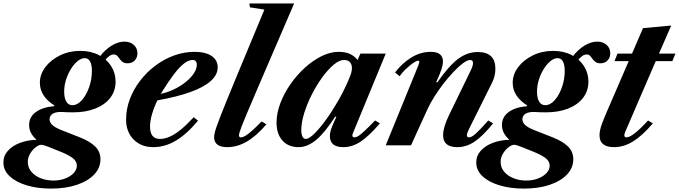

<svg xmlns="http://www.w3.org/2000/svg" viewBox="-144 -831 3883 1098"><path d="M423 -502.5Q455.5 -546.5 493.8 -569.8Q532 -593 567 -593Q600.5 -593 621.2 -574.2Q642 -555.5 642 -526Q642 -502.5 627 -485.8Q612 -469 585.5 -469Q567.5 -469 557.2 -476.8Q547 -484.5 540.2 -494.2Q533.5 -504 526.2 -511.8Q519 -519.5 506 -519.5Q493.5 -519.5 480.2 -509.8Q467 -500 449.5 -478ZM161 201.5Q198.5 201.5 229 189.8Q259.5 178 277.5 158.5Q295.5 139 295.5 116.5Q295.5 90.5 270.5 72Q245.5 53.5 198.5 35L132.5 8.5Q103.5 -3 92 -3Q78 -3 59.8 11.2Q41.5 25.5 28.2 47.8Q15 70 15 94.5Q15 127 35.2 151Q55.5 175 88.8 188.2Q122 201.5 161 201.5ZM270 -229.5Q299 -229.5 324.5 -258.5Q350 -287.5 365.8 -332.5Q381.5 -377.5 381.5 -424.5Q381.5 -461.5 371 -480Q360.5 -498.5 341 -498.5Q321 -498.5 300.2 -481.8Q279.5 -465 262 -437.2Q244.5 -409.5 233.8 -375.5Q223 -341.5 223 -307.5Q223 -270.5 235 -250Q247 -229.5 270 -229.5ZM147.5 247.5Q70.5 247.5 9 229Q-52.5 210.5 -88.5 177Q-124.5 143.5 -124.5 98.5Q-124.5 59.5 -98.5 30.8Q-72.5 2 -29.2 -14.2Q14 -30.5 65.5 -31.5Q22.5 -68.5 22.5 -115.5Q22.5 -163 61.8 -190.8Q101 -218.5 164.5 -223.5L167 -228Q84 -280 84 -358Q84 -405.5 115.2 -447Q146.5 -488.5 199 -514.2Q251.5 -540 315 -540Q375 -540 420.5 -516.5Q466 -493 491.5 -453.2Q517 -413.5 517 -364.5Q517 -311 486.5 -271.5Q456 -232 401.2 -210.2Q346.5 -188.5 273.5 -188.5Q250 -188.5 236.8 -189.2Q223.5 -190 214 -190.5Q179.5 -192.5 159.5 -181.8Q139.5 -171 139.5 -148Q139.5 -132.5 153.8 -117.5Q168 -102.5 212 -85L311.5 -46Q369 -23.5 399.8 6.2Q430.5 36 430.5 80Q430.5 129 394.8 166.8Q359 204.5 295.5 226Q232 247.5 147.5 247.5Z M732.5 10.5Q663.5 10.5 620.2 -33.2Q577 -77 577 -147Q577 -206.5 598.2 -263.2Q619.5 -320 657 -369Q694.5 -418 744 -455.2Q793.5 -492.5 850.8 -513.5Q908 -534.5 968.5 -534.5Q1031 -534.5 1066 -511Q1101 -487.5 1101 -446Q1101 -404 1062.5 -368.8Q1024 -333.5 947.2 -305.5Q870.5 -277.5 756 -257Q736 -215.5 725 -177Q714 -138.5 714 -107.5Q714 -36.5 770.5 -36.5Q798 -36.5 827.2 -49.5Q856.5 -62.5 890 -89.8Q923.5 -117 963.5 -160.5L988.5 -141Q924.5 -64 862 -26.8Q799.5 10.5 732.5 10.5ZM775.5 -294Q829 -306 876 -333.2Q923 -360.5 952.2 -394.8Q981.5 -429 981.5 -461Q981.5 -488 957 -488Q933 -488 905.5 -465.5Q878 -443 848.8 -404Q819.5 -365 789 -316Z M1155.5 10.5Q1117.5 10.5 1099 -4.2Q1080.5 -19 1080.5 -46Q1080.5 -56 1083.5 -69.8Q1086.5 -83.5 1094.5 -106.8Q1102.5 -130 1117.2 -167.8Q1132 -205.5 1155.2 -262.8Q1178.5 -320 1212.5 -402L1368 -776L1285.5 -789L1282 -811H1538L1321.5 -308Q1285.5 -224.5 1263.8 -172Q1242 -119.5 1232.2 -92.5Q1222.5 -65.5 1222.5 -58.5Q1222.5 -51.5 1225.2 -48.5Q1228 -45.5 1234.5 -45.5Q1245 -45.5 1260.5 -55Q1276 -64.5 1298.5 -84.5Q1321 -104.5 1352 -136.5L1379.5 -120Q1322 -53 1267.2 -21.2Q1212.5 10.5 1155.5 10.5Z M1564 10.5Q1505 10.5 1471.2 -27.2Q1437.5 -65 1437.5 -130Q1437.5 -183.5 1459 -240.2Q1480.5 -297 1517 -349.5Q1553.5 -402 1599.5 -443.8Q1645.5 -485.5 1695.2 -510Q1745 -534.5 1792 -534.5Q1829 -534.5 1855 -523.5Q1881 -512.5 1901 -488L1917 -524.5H2062L1873.5 -67.5Q1869.5 -57.5 1872 -51.5Q1874.5 -45.5 1883 -45.5Q1893 -45.5 1905.8 -53.5Q1918.5 -61.5 1940.8 -82.2Q1963 -103 2001 -142L2028.5 -125.5Q1965 -51.5 1917.5 -20.5Q1870 10.5 1820 10.5Q1742.5 10.5 1742.5 -52.5Q1742.5 -73 1751.5 -98Q1760.5 -123 1779.5 -162.5L1773 -164Q1712.5 -70.5 1663 -30Q1613.5 10.5 1564 10.5ZM1605 -36.5Q1622.5 -36.5 1652.5 -65.5Q1682.5 -94.5 1717.8 -142.8Q1753 -191 1787.2 -250Q1821.5 -309 1847 -368.5Q1860 -398 1864.2 -413.2Q1868.5 -428.5 1868.5 -441Q1868.5 -464 1856.8 -476Q1845 -488 1823 -488Q1796.5 -488 1764 -460.8Q1731.5 -433.5 1699 -388.8Q1666.5 -344 1639.2 -290.5Q1612 -237 1595.5 -183.5Q1579 -130 1579 -86.5Q1579 -63.5 1585.8 -50Q1592.5 -36.5 1605 -36.5Z M2471.5 10.5Q2390 10.5 2390 -57Q2390 -103.5 2425 -175L2547.5 -427Q2554.5 -441.5 2557.8 -451.8Q2561 -462 2561 -470Q2561 -488 2545 -488Q2529 -488 2504.2 -469.8Q2479.5 -451.5 2450.8 -421.2Q2422 -391 2393.2 -354Q2364.5 -317 2340.2 -278.5Q2316 -240 2300.5 -206L2206.5 0H2062L2248 -456Q2254 -472.5 2254 -476.5Q2254 -484 2246.5 -484Q2237.5 -484 2217 -469.5Q2196.5 -455 2175.2 -434.5Q2154 -414 2141.5 -395L2115 -416.5Q2155 -469 2207.8 -501.8Q2260.5 -534.5 2319.5 -534.5Q2389 -534.5 2389 -479.5Q2389 -461 2380.5 -434.2Q2372 -407.5 2350.5 -361.5L2357 -360Q2422.5 -454 2475.2 -493.8Q2528 -533.5 2588 -533.5Q2689 -533.5 2689 -438Q2689 -395 2669 -356L2537.5 -92Q2532.5 -81 2529.2 -72Q2526 -63 2526 -57.5Q2526 -45.5 2538.5 -45.5Q2553.5 -45.5 2577.5 -67.5Q2601.5 -89.5 2648.5 -142L2676 -125.5Q2617.5 -53 2570.2 -21.2Q2523 10.5 2471.5 10.5Z M3127 -502.5Q3159.5 -546.5 3197.8 -569.8Q3236 -593 3271 -593Q3304.5 -593 3325.2 -574.2Q3346 -555.5 3346 -526Q3346 -502.5 3331 -485.8Q3316 -469 3289.5 -469Q3271.5 -469 3261.2 -476.8Q3251 -484.5 3244.2 -494.2Q3237.5 -504 3230.2 -511.8Q3223 -519.5 3210 -519.5Q3197.5 -519.5 3184.2 -509.8Q3171 -500 3153.5 -478ZM2865 201.5Q2902.5 201.5 2933 189.8Q2963.5 178 2981.5 158.5Q2999.5 139 2999.5 116.5Q2999.5 90.5 2974.5 72Q2949.5 53.5 2902.5 35L2836.5 8.5Q2807.5 -3 2796 -3Q2782 -3 2763.8 11.2Q2745.5 25.5 2732.2 47.8Q2719 70 2719 94.5Q2719 127 2739.2 151Q2759.5 175 2792.8 188.2Q2826 201.5 2865 201.5ZM2974 -229.5Q3003 -229.5 3028.5 -258.5Q3054 -287.5 3069.8 -332.5Q3085.5 -377.5 3085.5 -424.5Q3085.5 -461.5 3075 -480Q3064.5 -498.5 3045 -498.5Q3025 -498.5 3004.2 -481.8Q2983.5 -465 2966 -437.2Q2948.5 -409.5 2937.8 -375.5Q2927 -341.5 2927 -307.5Q2927 -270.5 2939 -250Q2951 -229.5 2974 -229.5ZM2851.5 247.5Q2774.5 247.5 2713 229Q2651.5 210.5 2615.5 177Q2579.5 143.5 2579.5 98.5Q2579.5 59.5 2605.5 30.8Q2631.5 2 2674.8 -14.2Q2718 -30.5 2769.5 -31.5Q2726.5 -68.5 2726.5 -115.5Q2726.5 -163 2765.8 -190.8Q2805 -218.5 2868.5 -223.5L2871 -228Q2788 -280 2788 -358Q2788 -405.5 2819.2 -447Q2850.5 -488.5 2903 -514.2Q2955.5 -540 3019 -540Q3079 -540 3124.5 -516.5Q3170 -493 3195.5 -453.2Q3221 -413.5 3221 -364.5Q3221 -311 3190.5 -271.5Q3160 -232 3105.2 -210.2Q3050.5 -188.5 2977.5 -188.5Q2954 -188.5 2940.8 -189.2Q2927.5 -190 2918 -190.5Q2883.5 -192.5 2863.5 -181.8Q2843.5 -171 2843.5 -148Q2843.5 -132.5 2857.8 -117.5Q2872 -102.5 2916 -85L3015.5 -46Q3073 -23.5 3103.8 6.2Q3134.5 36 3134.5 80Q3134.5 129 3098.8 166.8Q3063 204.5 2999.5 226Q2936 247.5 2851.5 247.5Z M3368 10.5Q3284.5 10.5 3284.5 -57Q3284.5 -70.5 3287.8 -86.8Q3291 -103 3298.8 -124.5Q3306.5 -146 3319 -175L3451.5 -481.5H3370L3387.5 -524.5H3470.5L3533 -670L3694.5 -685L3624.5 -524.5H3718.5L3701 -481.5H3606L3438 -92Q3434.5 -84 3432.2 -78.5Q3430 -73 3428.8 -69.2Q3427.5 -65.5 3427 -62.8Q3426.5 -60 3426.5 -57.5Q3426.5 -45.5 3438.5 -45.5Q3456 -45.5 3486 -68.8Q3516 -92 3562 -142L3589.5 -125.5Q3529 -54.5 3476 -22Q3423 10.5 3368 10.5Z"/></svg>

Font: Libre Caslon Text
Style: Italic
Weight: 400
Italic angle: -22.583°
Designer: Pablo Impallari, Rodrigo Fuenzalida, Katja Schimmel
Foundry: Pablo Impallari, Rodrigo Fuenzalida
Version: Version 2.000